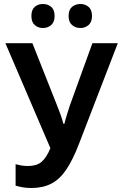

<svg xmlns="http://www.w3.org/2000/svg" viewBox="-20 -930 609 960"><path d="M137 10Q94 10 58 -2V-109Q73 -105 87.5 -102.5Q102 -100 120 -100Q163 -100 187.5 -120.5Q212 -141 232 -189L7 -714H142L266 -401Q273 -384 282 -359Q291 -334 297 -311H302Q307 -332 314.5 -356Q322 -380 329 -402L442 -714H569L375 -211Q344 -130 311 -81.5Q278 -33 236 -11.5Q194 10 137 10ZM137 -850Q137 -881 153.5 -895.5Q170 -910 195 -910Q219 -910 236 -895.5Q253 -881 253 -850Q253 -820 236 -805Q219 -790 195 -790Q170 -790 153.5 -805Q137 -820 137 -850ZM323 -850Q323 -881 340 -895.5Q357 -910 382 -910Q406 -910 423 -895.5Q440 -881 440 -850Q440 -820 423 -805Q406 -790 382 -790Q357 -790 340 -805Q323 -820 323 -850Z"/></svg>

Font: Noto Sans SemiCondensed SemiBold
Style: Regular
Weight: 600
Width: 4
Designer: Monotype Design Team
Foundry: Monotype Imaging Inc.
Version: Version 2.013; ttfautohint (v1.8.4.7-5d5b)